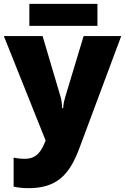

<svg xmlns="http://www.w3.org/2000/svg" viewBox="-21 -741 652 1001"><path d="M487 -721H132V-606H487ZM-1 -553 217 -8 215 -4C196 44 172 87 109 87C86 87 64 84 50 81V232C69 236 93 240 128 240C275 240 341 170 392 34L611 -553H415L319 -235C315 -222 310 -203 308 -177H303C303 -197 299 -222 295 -236L201 -553Z"/></svg>

Font: Noto Sans UI Black
Style: Regular
Weight: 900
Designer: Monotype Design Team
Foundry: Monotype Imaging Inc.
Version: Version 1.901